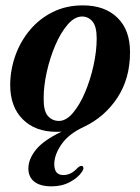

<svg xmlns="http://www.w3.org/2000/svg" viewBox="-20 -470 510 697"><path d="M281 -450.5Q360.5 -450.5 406.5 -405.5Q452.5 -360.5 452 -279.5Q452 -185 406 -115Q360 -45 283.5 -9Q229.5 16 203.2 54Q177 92 177 126Q177 165.5 210 165.5Q238.5 165.5 261.5 139.5Q271.5 130.5 278.5 132.5Q282 134 282.8 139.2Q283.5 144.5 278 153Q264 174.5 234.5 190.5Q205 206.5 167.5 206.5Q126 206.5 104.5 189.5Q83 172.5 83 141.5Q83 108 110.2 73.8Q137.5 39.5 203.5 8Q194.5 8.5 185 8.5Q108 8.5 62.5 -37Q17 -82.5 17 -162Q17.5 -217.5 36 -269Q54.5 -320.5 89 -361.5Q123.5 -402.5 172 -426.5Q220.5 -450.5 281 -450.5ZM194 -31Q220 -31 244.5 -59.8Q269 -88.5 288.5 -134.2Q308 -180 319.5 -232.2Q331 -284.5 331 -330.5Q331 -374 315.8 -392Q300.5 -410 278 -410Q251 -410 226 -381.2Q201 -352.5 181.2 -306.8Q161.5 -261 150 -209.8Q138.5 -158.5 138.5 -113Q138 -66.5 154 -48.8Q170 -31 194 -31Z"/></svg>

Font: Fraunces 144pt Soft SemiBold
Style: Italic
Weight: 600
Italic angle: -16°
Version: Version 1.000;[b76b70a41]